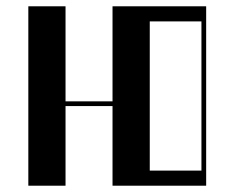

<svg xmlns="http://www.w3.org/2000/svg" viewBox="-20 -590 745 610"><path d="M70 0V-570H188.2V-268H337.5V-570H635V0H337.5V-253H188.2V0ZM620 -48V-522H455.8V-48Z"/></svg>

Font: Facade Sud
Style: Regular
Weight: 100
Designer: Éléonore Fines
Foundry: Velvetyne Type Foundry
Version: Version 1.001;Glyphs 3.2 (3202)